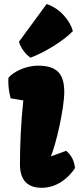

<svg xmlns="http://www.w3.org/2000/svg" viewBox="-20 -895 390 925"><path d="M127 -617.2C183.1 -637.2 278.3 -690.9 331.1 -745.1C319.8 -789.6 273.4 -853.5 204.6 -875.5L71.3 -693.8C79.1 -665.5 104 -631.8 127 -617.2ZM76.2 -102.5C76.2 -13.7 126.5 9.8 181.2 9.8C285.2 9.8 341.3 -85.4 341.3 -85.4C337.4 -120.1 325.2 -146 298.8 -168.5L226.6 -142.1L225.6 -143.1C247.6 -192.9 289.6 -369.1 289.6 -452.1C289.6 -536.6 256.8 -578.6 163.6 -578.6C96.7 -578.6 39.6 -543.9 20.5 -520C20.5 -515.1 20 -510.7 20 -506.3C20 -478 22.9 -454.1 31.2 -421.4L92.3 -411.1C80.6 -304.2 76.2 -190.4 76.2 -102.5Z"/></svg>

Font: Kavoon
Style: Regular
Weight: 400
Designer: Viktoriya Grabowska
Foundry: Viktoriya Grabowska
Version: Version 1.002